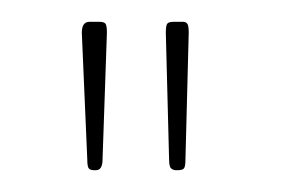

<svg xmlns="http://www.w3.org/2000/svg" viewBox="-20 -474 258 176"><path d="M150 -328Q150 -321 148.5 -319.5Q147 -318 143 -318H141Q139 -318 137 -319.5Q135 -321 135 -328L132 -444Q132 -451 133.5 -452.5Q135 -454 139 -454H148Q150 -454 151.5 -452.5Q153 -451 153 -444ZM74 -328Q74 -318 68 -318H66Q63 -318 61.5 -319.5Q60 -321 60 -328L55 -444Q55 -454 62 -454H71Q75 -454 76.5 -452.5Q78 -451 78 -444Z"/></svg>

Font: Chathura Light
Style: Regular
Weight: 300
Designer: Appaji Ambarisha Darbha
Foundry: Aditya Fonts
Version: Version 1.002 2016